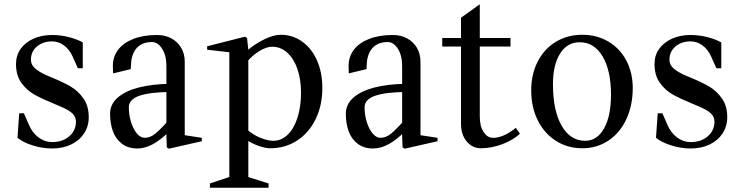

<svg xmlns="http://www.w3.org/2000/svg" viewBox="-20 -680 3474 900"><path d="M62 -34 70 -149H92L116 -94Q132 -57 161 -35.5Q190 -14 224 -14Q273 -14 304.5 -41Q336 -68 336 -110Q336 -134 317.5 -150Q299 -166 263 -181L230 -195Q176 -217 140.5 -237Q105 -257 80 -292Q55 -327 55 -380Q55 -420 76.5 -450.5Q98 -481 136.5 -498.5Q175 -516 224 -516Q264 -516 303 -506Q342 -496 368 -481V-360H345L320 -416Q305 -449 279.5 -467.5Q254 -486 224 -486Q181 -486 153 -462Q125 -438 125 -400Q125 -377 143 -360.5Q161 -344 196 -328L227 -315Q280 -293 313.5 -273Q347 -253 371.5 -218Q396 -183 396 -130Q396 -88 374 -54.5Q352 -21 313 -2.5Q274 16 224 16Q180 16 134.5 2Q89 -12 62 -34Z M496 -147Q496 -192 533 -223.5Q570 -255 633 -270.5Q696 -286 776 -287L760 -269V-371Q760 -420 740 -451.5Q720 -483 692 -483Q663 -483 642 -471.5Q621 -460 609.5 -439Q598 -418 595 -391Q593 -367 593 -356L510 -336Q509 -348 509 -371Q509 -414 533.5 -446.5Q558 -479 605 -497.5Q652 -516 716 -516Q754 -516 783.5 -500Q813 -484 829.5 -455.5Q846 -427 846 -391V-29L828 -49L926 -34V-18L772 17L762 11L759 -70L770 -61Q693 16 624 16Q580 16 551 -6.5Q522 -29 509 -65.5Q496 -102 496 -147ZM770 -116 760 -87V-267L781 -249Q682 -248 633 -231Q584 -214 584 -177Q584 -140 594.5 -107Q605 -74 622 -54Q639 -34 658 -34Q684 -34 708 -53.5Q732 -73 770 -116Z M1131 -27 1144 -36V168L1128 145L1239 180V200H964V180L1072 144L1055 168V-453L1073 -433L951 -447V-463L1128 -508L1138 -502L1146 -429L1133 -438Q1174 -474 1218.5 -495.5Q1263 -517 1296 -517Q1352 -517 1396.5 -485Q1441 -453 1466 -396.5Q1491 -340 1491 -268Q1491 -186 1459.5 -121.5Q1428 -57 1372.5 -21Q1317 15 1246 15Q1225 15 1194 4.5Q1163 -6 1131 -27ZM1261 -20Q1299 -20 1328.5 -48.5Q1358 -77 1374.5 -128.5Q1391 -180 1391 -245Q1391 -308 1374 -357Q1357 -406 1326 -433.5Q1295 -461 1256 -461Q1229 -461 1195.5 -440.5Q1162 -420 1136 -388L1144 -417V-49L1132 -78Q1165 -48 1200.5 -34Q1236 -20 1261 -20Z M1601 -147Q1601 -192 1638 -223.5Q1675 -255 1738 -270.5Q1801 -286 1881 -287L1865 -269V-371Q1865 -420 1845 -451.5Q1825 -483 1797 -483Q1768 -483 1747 -471.5Q1726 -460 1714.5 -439Q1703 -418 1700 -391Q1698 -367 1698 -356L1615 -336Q1614 -348 1614 -371Q1614 -414 1638.5 -446.5Q1663 -479 1710 -497.5Q1757 -516 1821 -516Q1859 -516 1888.5 -500Q1918 -484 1934.5 -455.5Q1951 -427 1951 -391V-29L1933 -49L2031 -34V-18L1877 17L1867 11L1864 -70L1875 -61Q1798 16 1729 16Q1685 16 1656 -6.5Q1627 -29 1614 -65.5Q1601 -102 1601 -147ZM1875 -116 1865 -87V-267L1886 -249Q1787 -248 1738 -231Q1689 -214 1689 -177Q1689 -140 1699.5 -107Q1710 -74 1727 -54Q1744 -34 1763 -34Q1789 -34 1813 -53.5Q1837 -73 1875 -116Z M2141 -99V-480L2160 -462H2053V-502H2160L2141 -484V-597L2229 -660V-484L2211 -502H2373V-462H2211L2229 -480V-134Q2229 -88 2247 -61Q2265 -34 2290 -34H2298Q2323 -36 2348.5 -48.5Q2374 -61 2398 -81L2417 -53Q2385 -23 2334 -4Q2283 15 2235 15Q2194 15 2167.5 -17Q2141 -49 2141 -99Z M2470 -257Q2470 -332 2500.5 -391.5Q2531 -451 2585.5 -484Q2640 -517 2710 -517Q2778 -517 2832 -485Q2886 -453 2916 -396Q2946 -339 2946 -267Q2946 -186 2916 -121.5Q2886 -57 2832 -21Q2778 15 2710 15Q2640 15 2585.5 -20Q2531 -55 2500.5 -116.5Q2470 -178 2470 -257ZM2844 -236Q2844 -350 2804.5 -416Q2765 -482 2697 -482Q2639 -482 2605.5 -429Q2572 -376 2572 -285Q2572 -162 2612.5 -91Q2653 -20 2723 -20Q2779 -20 2811.5 -78Q2844 -136 2844 -236Z M3055 -34 3063 -149H3085L3109 -94Q3125 -57 3154 -35.5Q3183 -14 3217 -14Q3266 -14 3297.5 -41Q3329 -68 3329 -110Q3329 -134 3310.5 -150Q3292 -166 3256 -181L3223 -195Q3169 -217 3133.5 -237Q3098 -257 3073 -292Q3048 -327 3048 -380Q3048 -420 3069.5 -450.5Q3091 -481 3129.5 -498.5Q3168 -516 3217 -516Q3257 -516 3296 -506Q3335 -496 3361 -481V-360H3338L3313 -416Q3298 -449 3272.5 -467.5Q3247 -486 3217 -486Q3174 -486 3146 -462Q3118 -438 3118 -400Q3118 -377 3136 -360.5Q3154 -344 3189 -328L3220 -315Q3273 -293 3306.5 -273Q3340 -253 3364.5 -218Q3389 -183 3389 -130Q3389 -88 3367 -54.5Q3345 -21 3306 -2.5Q3267 16 3217 16Q3173 16 3127.5 2Q3082 -12 3055 -34Z"/></svg>

Font: Wittgenstein
Style: Regular
Weight: 400
Designer: Jörg Drees
Foundry: Jörg Drees
Version: Version 1.003;Glyphs 3.1.2 (3151)